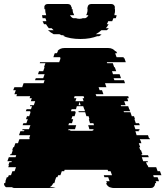

<svg xmlns="http://www.w3.org/2000/svg" viewBox="-21 -940 827 960"><path d="M767 -54 774 -34H757L759 -29Q759 -28 759.5 -26.5Q760 -25 760 -24H754V-22Q754 -10 745 -4H746Q741 0 733 0H548Q541 0 536.5 -1.5Q532 -3 527 -4Q519 -8 515 -13.5Q511 -19 509 -24H514V-25L512 -29L510 -34H527L520 -54H501L498 -64H539L532 -84H520L517 -91H302L300 -84H288L281 -64H270L266 -54H260L253 -34H254L252 -29L251 -25L250 -24H245Q243 -19 239 -13.5Q235 -8 227 -4H257Q253 -3 248 -1.5Q243 0 236 0H51Q43 0 39 -4H9Q-1 -11 -1 -22V-24H5Q5 -27 6 -29L7 -34H6L13 -54H19L23 -64H34L41 -84H52L59 -104H20L24 -114H21L26 -129H36L38 -134H16L23 -154H57L60 -164H29L31 -169H36L43 -189H40L45 -204H49L56 -224H69L74 -239L76 -244H126L128 -249H125L130 -264H74L81 -284H99L101 -289H90L92 -294H124L131 -314H92L96 -324H111L118 -344H109L114 -359H125L132 -379H129L131 -384H108L112 -394H134L139 -409H129L130 -414H148L155 -434H133L138 -449H127L130 -459H61L64 -469H51L58 -489H45L51 -504H90L97 -524H197L202 -539H154L158 -549H195L202 -569H169L174 -584H195L202 -604H199L206 -624H178L179 -629H275L282 -649H279L281 -654H246L250 -667L253 -674H263L269 -684H266Q271 -691 280 -695.5Q289 -700 302 -700H519Q532 -700 541 -695.5Q550 -691 555 -684H559L565 -674H555Q557 -670 557 -667L562 -654H597L598 -649H601L608 -629H513L515 -624H543L550 -604H553L560 -584H539L544 -569H577L584 -549H547L551 -539H599L604 -524H504L511 -504H472L477 -489H489L496 -469H457L461 -459H620L623 -449H615L620 -434H600L607 -414H583L584 -409H620L625 -394H626L630 -384H597L599 -379H631L638 -359H649L654 -344H651L658 -324H674L678 -314H649L656 -294H676L677 -289H672L674 -284H656L662 -264H719L724 -249H727L729 -244H678L680 -239H681L686 -224H673L680 -204H675L681 -189H684L691 -169H686L688 -164H719L723 -154H688L695 -134H717L719 -129H709L715 -114H717L721 -104H760L767 -84H779L786 -64H745L748 -54ZM349 -449H361L356 -434H397L392 -449H400L397 -459H352ZM382 -414 377 -431 372 -414ZM322 -294 320 -289H331L330 -286H443L442 -289H447L446 -294H426L420 -314H449L446 -324H429L423 -344H426L422 -359H411L405 -379H373L371 -384H404L401 -394H400L395 -409H363L359 -394H337L334 -384H356L355 -379H358L352 -359H341L336 -344H345L339 -324H324L321 -314H360L354 -294ZM551 -864H562Q561 -860 560.5 -856.5Q560 -853 558 -849H546L540 -834H520Q519 -830 517 -826.5Q515 -823 513 -819H522Q519 -814 516 -809Q513 -804 508 -799H523Q521 -797 518.5 -794Q516 -791 513 -789H486Q476 -779 458 -769H488Q486 -768 483.5 -767Q481 -766 478 -764H485Q483 -763 480 -762Q477 -761 474 -759H465Q457 -756 448 -753.5Q439 -751 429 -749Q418 -747 406 -746Q394 -745 381 -745Q368 -745 356 -746Q344 -747 333 -749Q323 -751 313.5 -753.5Q304 -756 296 -759H304L293 -764H286Q283 -766 280.5 -767Q278 -768 276 -769H247Q229 -779 219 -789H247L237 -799H223Q219 -804 215.5 -809Q212 -814 209 -819H199Q197 -823 195.5 -826.5Q194 -830 192 -834H211Q210 -838 209 -841.5Q208 -845 206 -849H192L189 -864H210Q208 -870 208 -874H207Q206 -879 205.5 -884Q205 -889 205 -894H201V-904H200Q202 -920 218 -920H317Q334 -920 336 -904H338V-894H342Q342 -883 345 -874H346Q347 -871 348 -868.5Q349 -866 350 -864H329Q335 -853 345 -849H359Q367 -846 376 -846Q386 -846 393 -849H405Q416 -853 421 -864H410Q412 -868 414 -874Q417 -883 417 -894H416V-901Q416 -903 417 -904Q419 -920 436 -920H535Q550 -920 554 -904H553V-894H554Q554 -889 554 -884Q554 -879 553 -874H552Z"/></svg>

Font: Rubik Glitch
Style: Regular
Weight: 400
Designer: Hubert and Fischer, NaN
Foundry: Hubert and Fischer, NaN
Version: Version 2.200